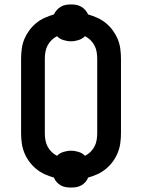

<svg xmlns="http://www.w3.org/2000/svg" viewBox="-20 -800 640 865"><path d="M300 45Q288 45 276 43Q264 41 253.5 35Q243 29 235 20Q227 11 223 0Q201 -6 180.5 -15.5Q160 -25 142.5 -39.5Q125 -54 111.5 -72.5Q98 -91 89.5 -112Q81 -133 78 -155.5Q75 -178 75 -200V-535Q75 -557 78 -580Q81 -603 89.5 -623.5Q98 -644 111.5 -662.5Q125 -681 142.5 -695.5Q160 -710 181 -719.5Q202 -729 223 -735Q228 -746 236 -755Q244 -764 254.5 -770Q265 -776 276.5 -778Q288 -780 300 -780Q312 -780 323.5 -778Q335 -776 345.5 -770Q356 -764 364 -755Q372 -746 377 -735Q398 -729 419 -719.5Q440 -710 457.5 -695.5Q475 -681 488.5 -662.5Q502 -644 510.5 -623.5Q519 -603 522 -580Q525 -557 525 -535V-200Q525 -178 522 -155.5Q519 -133 510.5 -112Q502 -91 488.5 -72.5Q475 -54 457.5 -39.5Q440 -25 419.5 -15.5Q399 -6 377 0Q373 11 365 20Q357 29 346.5 35Q336 41 324 43Q312 45 300 45ZM237 -98Q248 -110 265.5 -115.5Q283 -121 300 -121Q317 -121 334.5 -115.5Q352 -110 363 -98Q377 -105 388 -116Q399 -127 406 -140.5Q413 -154 415.5 -169.5Q418 -185 418 -200V-535Q418 -550 415.5 -565.5Q413 -581 406 -594.5Q399 -608 388 -619Q377 -630 363 -637Q351 -625 334 -619.5Q317 -614 300 -614Q283 -614 265.5 -619.5Q248 -625 237 -637Q223 -630 212 -619Q201 -608 194 -594.5Q187 -581 184.5 -565.5Q182 -550 182 -535V-200Q182 -185 184.5 -169.5Q187 -154 194 -140.5Q201 -127 212 -116Q223 -105 237 -98Z"/></svg>

Font: Iosevka Curly SmBdEx
Style: Regular
Weight: 600
Width: 7
Monospace: yes
Designer: Belleve Invis
Foundry: Belleve Invis
Version: Version 11.1.0; ttfautohint (v1.8.3)